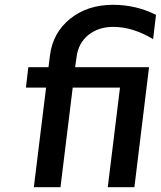

<svg xmlns="http://www.w3.org/2000/svg" viewBox="-20 -780 670 800"><path d="M452 -668Q390 -668 348 -634Q306 -600 299 -542L293 -500H601L540 0H429L480 -415H283L232 0H121L172 -415H88L98 -500H182L188 -548Q200 -644 272.5 -702Q345 -760 451 -760Q547 -760 630 -718L618 -617Q533 -668 452 -668Z"/></svg>

Font: Orkney Medium
Style: MediumItalic
Weight: 500
Designer: Samuel Oakes and Alfredo Marco Pradil
Foundry: Alfredo Marco Pradil
Version: 1.0; ttfautohint (v1.5)